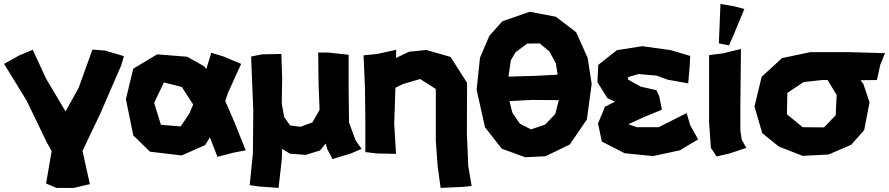

<svg xmlns="http://www.w3.org/2000/svg" viewBox="-22 -752 4362 942"><path d="M138.7 -507.8 73.2 -480.5 -2 -438.5 108.4 -258.8 207 -54.7 231.4 -10.7 204.1 148.4 254.9 169.9H339.8L418.9 151.4L382.8 -11.7L471.7 -198.2L573.2 -432.6L585.9 -476.6L493.2 -503.9L431.6 -508.8L364.3 -322.3L299.8 -205.1L205.1 -364.3Z M907.2 -267.6 925.8 -239.3 907.2 -195.3 864.3 -131.8 767.6 -139.6 734.4 -247.1 782.2 -347.7 870.1 -325.2ZM1014.6 -493.2 990.2 -413.1 979.5 -426.8 896.5 -473.6 749 -485.4 631.8 -415 595.7 -265.6 631.8 -87.9 713.9 -7.8 869.1 10.7 984.4 -40 1007.8 -78.1 1044.9 17.6 1123 -2.9 1183.6 -14.6 1125 -160.2 1083 -256.8 1096.7 -296.9 1161.1 -438.5 1075.2 -474.6Z M1210 -474.6 1220.7 -208 1218.8 0 1203.1 156.2 1250 163.1 1344.7 169.9 1360.4 31.2 1362.3 -21.5 1400.4 2 1478.5 7.8 1547.9 -13.7 1576.2 -47.9 1584 -19.5 1609.4 28.3 1702.1 0 1752 -21.5 1721.7 -65.4 1690.4 -151.4 1688.5 -316.4V-483.4L1588.9 -494.1H1539.1L1541 -340.8L1545.9 -212.9L1510.7 -151.4L1452.1 -129.9L1401.4 -136.7L1372.1 -177.7L1360.4 -245.1L1362.3 -371.1L1358.4 -487.3L1263.7 -485.4Z M1761.7 -480.5 1768.6 -322.3 1770.5 -150.4V-5.9L1828.1 1L1920.9 2.9L1912.1 -143.6L1918 -321.3L1955.1 -339.8L2039.1 -364.3L2116.2 -315.4V-59.6L2125 59.6L2139.6 169.9L2247.1 165L2292 160.2L2275.4 62.5L2268.6 -94.7L2269.5 -345.7L2188.5 -472.7L2069.3 -506.8L1984.4 -498L1920.9 -467.8L1921.9 -507.8L1829.1 -487.3Z M2564.5 -538.1 2626 -539.1 2673.8 -499 2705.1 -441.4 2713.9 -385.7 2604.5 -379.9 2472.7 -376 2484.4 -456.1 2506.8 -495.1ZM2577.1 -694.3 2442.4 -647.5 2378.9 -576.2 2333 -468.8 2316.4 -311.5 2357.4 -127.9 2439.5 -22.5 2554.7 19.5 2654.3 14.6 2773.4 -43 2857.4 -166 2880.9 -339.8 2861.3 -467.8 2804.7 -593.8 2705.1 -669.9ZM2477.5 -255.9 2585.9 -261.7 2719.7 -260.7 2702.1 -192.4 2652.3 -140.6 2583 -117.2 2528.3 -145.5 2492.2 -198.2Z M3364.3 -477.5 3269.5 -505.9 3128.9 -525.4 3004.9 -505.9 2913.1 -433.6 2909.2 -348.6 2958 -270.5 2995.1 -252.9 2946.3 -228.5 2912.1 -146.5 2930.7 -57.6 3043 0 3182.6 13.7 3313.5 -14.6 3403.3 -68.4 3364.3 -137.7 3346.7 -197.3 3210 -127.9H3103.5L3062.5 -141.6L3063.5 -143.6L3135.7 -176.8L3225.6 -213.9L3211.9 -281.2L3198.2 -309.6L3121.1 -327.1L3058.6 -362.3L3060.5 -374L3110.4 -388.7L3200.2 -380.9L3252.9 -361.3L3354.5 -342.8L3361.3 -419.9Z M3512.7 -732.4 3508.8 -633.8 3504.9 -539.1 3554.7 -529.3 3577.1 -580.1 3629.9 -708 3577.1 -721.7ZM3457 -481.4V-285.2V-150.4L3465.8 -26.4L3494.1 15.6L3560.5 0L3639.6 -26.4L3617.2 -66.4L3610.4 -110.4V-244.1L3613.3 -511.7L3524.4 -490.2Z M4320.3 -491.2 4149.4 -496.1H3953.1L3814.5 -466.8L3714.8 -375L3679.7 -229.5L3717.8 -98.6L3798.8 -33.2L3916 12.7L4043.9 5.9L4154.3 -42L4217.8 -113.3L4244.1 -250L4213.9 -339.8L4200.2 -358.4L4280.3 -359.4L4296.9 -434.6ZM4083 -286.1 4078.1 -186.5 4020.5 -127 3916 -127.9 3838.9 -191.4 3840.8 -295.9 3920.9 -349.6 4012.7 -359.4H4038.1Z"/></svg>

Font: MaokenAssortedSans-TC
Style: Regular
Weight: 500
Version: Version 0.83